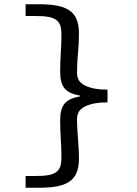

<svg xmlns="http://www.w3.org/2000/svg" viewBox="-20 -728 640 900"><path d="M100 152V97H149Q185 97 208.5 92.5Q232 88 245 77.5Q258 67 263 51Q268 35 268 11Q268 -34 265 -74.5Q262 -115 262 -165Q262 -216 282 -241.5Q302 -267 355 -276V-280Q302 -289 282 -314.5Q262 -340 262 -391Q262 -437 265 -481Q268 -525 268 -567Q268 -591 263 -607Q258 -623 245 -633.5Q232 -644 208.5 -648.5Q185 -653 149 -653H100V-708H165Q213 -708 247.5 -701.5Q282 -695 305 -679.5Q328 -664 339 -637.5Q350 -611 350 -572Q350 -520 345.5 -476.5Q341 -433 341 -385Q341 -371 347 -357Q353 -343 369 -332.5Q385 -322 412.5 -315Q440 -308 484 -308V-248Q440 -248 412.5 -241Q385 -234 369 -223.5Q353 -213 347 -199Q341 -185 341 -171Q341 -146 342.5 -123.5Q344 -101 345.5 -79Q347 -57 348.5 -34Q350 -11 350 16Q350 55 339 81.5Q328 108 305 123.5Q282 139 247.5 145.5Q213 152 165 152Z"/></svg>

Font: Source Code Pro Medium
Style: Regular
Weight: 500
Monospace: yes
Designer: Paul D. Hunt, Teo Tuominen
Foundry: Adobe Systems Incorporated
Version: Version 2.030;PS 1.000;hotconv 16.6.51;makeotf.lib2.5.65220